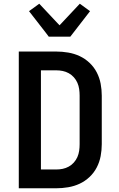

<svg xmlns="http://www.w3.org/2000/svg" viewBox="-20 -1012 640 1032"><path d="M81 0V-735H282Q314 -735 346.5 -729.5Q379 -724 408 -710.5Q437 -697 461 -674.5Q485 -652 500 -623Q515 -594 521 -562Q527 -530 527 -498V-237Q527 -205 521 -173Q515 -141 500 -112Q485 -83 461 -60.5Q437 -38 408 -24.5Q379 -11 346.5 -5.5Q314 0 282 0ZM200 -101H282Q300 -101 317 -104.5Q334 -108 349.5 -116.5Q365 -125 377 -138.5Q389 -152 396 -168Q403 -184 405.5 -201.5Q408 -219 408 -237V-498Q408 -516 405.5 -533.5Q403 -551 396 -567Q389 -583 377 -596.5Q365 -610 349.5 -618.5Q334 -627 317 -630.5Q300 -634 282 -634H200ZM242 -815 227 -835 136 -952 191 -992 300 -876 409 -992 464 -952 358 -815Z"/></svg>

Font: Iosevka Aile
Style: Bold
Weight: 700
Designer: Belleve Invis
Foundry: Belleve Invis
Version: Version 28.0.1; ttfautohint (v1.8.4)